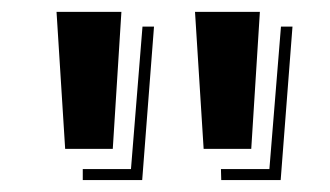

<svg xmlns="http://www.w3.org/2000/svg" viewBox="-20 -628 559 325"><path d="M310.1 -607.9H419.9L405.3 -376H324.7ZM75.7 -607.9H185.5L170.9 -376H90.3ZM354 -341.8H436L455.6 -583H475.1L455.1 -323.2H354.5ZM120.1 -341.8H201.7L221.2 -583H240.7L220.7 -323.2H120.1Z"/></svg>

Font: Vast Shadow
Style: Regular
Weight: 400
Designer: Nicole Fally
Foundry: Nicole Fally
Version: Version 1.002